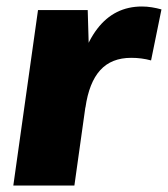

<svg xmlns="http://www.w3.org/2000/svg" viewBox="-20 -571 517 591"><path d="M97 -540H250L256 -335L209 0H21ZM208 -281Q227 -414 279.5 -482.5Q332 -551 417 -551Q432 -551 447.5 -548.5Q463 -546 477 -542L445 -385Q416 -393 384 -393Q323 -393 288.5 -355Q254 -317 243 -240Z"/></svg>

Font: Pathway Extreme SemiCondensed ExtraBold
Style: Italic
Weight: 800
Width: 4
Italic angle: -8°
Version: Version 1.001;gftools[0.9.26]